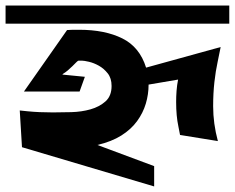

<svg xmlns="http://www.w3.org/2000/svg" viewBox="-23 -577 844 690"><path d="M801 -557V-492H-3V-557ZM511 -273Q511 -238 501 -204.5Q491 -171 469.5 -141.5Q448 -112 413 -90Q378 -68 327 -56L531 20V93L56 -48L48 -180L77 -177Q97 -175 120 -174Q143 -173 167 -173Q197 -173 233.5 -174Q270 -175 302 -184Q334 -193 356 -212.5Q378 -232 378 -268Q378 -296 364 -313.5Q350 -331 332 -341Q314 -351 296.5 -355Q279 -359 272 -359H259Q257 -359 251 -353Q245 -347 237 -339Q229 -331 220 -323.5Q211 -316 204 -312L201 -309L282 -301L263 -248H63L218 -469L239 -470H262Q354 -470 416.5 -439Q479 -408 502 -334L770 -408L759 -354Q752 -322 747.5 -282Q743 -242 743 -195Q743 -133 760 -70L624 -92L618 -123Q610 -160 610 -211Q610 -230 611.5 -250.5Q613 -271 617 -291Z"/></svg>

Font: Shorif Bongobondhu ANSI V1
Style: Regular
Weight: 400
Designer: Shorif Uddin Shishir, Shorif art & Design, e-mail : shorifart@gmail.com, facebook : Shorif2001
Foundry: Lipighor Font Foundry
Version: Designed by Shorif Uddin Shishir | Developed by Niladri Shek